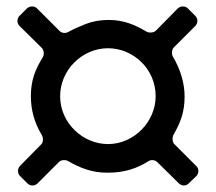

<svg xmlns="http://www.w3.org/2000/svg" viewBox="-20 -640 671 597"><path d="M314 -103C371 -103 408 -118 442 -139C450 -144 462 -143 469 -136L536 -70C545 -61 559 -61 567 -70L591 -93C599 -102 599 -116 590 -124L522 -192C516 -198 515 -212 519 -220C540 -257 554 -289 554 -340C554 -381 541 -425 518 -463C513 -471 514 -486 520 -492L587 -559C596 -568 596 -582 587 -591L564 -614C556 -622 542 -622 533 -614L464 -544C457 -538 443 -537 435 -542C399 -563 365 -578 318 -578C293 -578 269 -574 248 -566C231 -559 211 -551 191 -540C184 -536 172 -537 166 -543L95 -614C87 -622 73 -622 64 -614L41 -591C32 -582 32 -568 41 -559L110 -491C117 -484 118 -470 113 -462C91 -426 76 -393 76 -341C76 -298 87 -258 110 -220C115 -212 115 -197 108 -191L42 -124C34 -115 34 -101 42 -93L65 -70C74 -61 88 -61 97 -70L164 -137C170 -143 184 -144 192 -139C229 -118 265 -103 314 -103ZM316 -490C394 -490 464 -426 464 -341C464 -261 396 -192 316 -192C239 -192 167 -256 167 -341C167 -422 235 -490 316 -490Z"/></svg>

Font: DIN Rundschrift
Style: Eng
Weight: 400
Width: 3
Version: Version 1.027